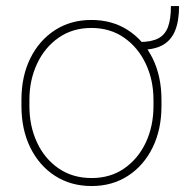

<svg xmlns="http://www.w3.org/2000/svg" viewBox="-20 -604 611 634"><path d="M282.7 10.3Q213.9 10.3 161.6 -23.4Q109.4 -57.1 80.1 -116.7Q50.8 -176.3 50.8 -253.9V-274.4Q50.8 -352.1 80.1 -411.4Q109.4 -470.7 161.4 -504.4Q213.4 -538.1 281.7 -538.1Q350.6 -538.1 402.6 -504.4Q454.6 -470.7 483.9 -411.4Q513.2 -352.1 513.2 -274.4V-253.9Q513.2 -176.3 483.9 -116.7Q454.6 -57.1 402.6 -23.4Q350.6 10.3 282.7 10.3ZM282.7 -16.1Q344.7 -16.1 390.6 -48.1Q436.5 -80.1 461.7 -134Q486.8 -188 486.8 -253.9V-274.4Q486.8 -339.4 461.4 -393.3Q436 -447.3 389.9 -479.5Q343.8 -511.7 281.7 -511.7Q219.7 -511.7 173.6 -479.5Q127.4 -447.3 102.3 -393.3Q77.1 -339.4 77.1 -274.4V-253.9Q77.1 -187.5 102.3 -133.5Q127.4 -79.6 173.6 -47.9Q219.7 -16.1 282.7 -16.1ZM439.9 -439.5V-465.3Q480 -465.3 502.7 -477.3Q525.4 -489.3 534.9 -515.4Q544.4 -541.5 544.4 -584H571.3Q571.3 -534.2 557.9 -502Q544.4 -469.7 515.6 -454.3Q486.8 -439 439.9 -439.5Z"/></svg>

Font: Roboto Slab LO Thin
Style: Regular
Weight: 250
Designer: Google
Version: Version 2.00;September 28, 2018;FontCreator 11.5.0.2427 64-b